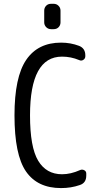

<svg xmlns="http://www.w3.org/2000/svg" viewBox="-20 -960 540 990"><path d="M256.8 -940.4Q271.5 -940.4 281.7 -930.2Q292 -919.9 292 -905.3V-844.7Q292 -830.1 282.2 -819.8Q272.5 -809.6 256.8 -809.6H243.2Q228.5 -809.6 218.3 -819.8Q208 -830.1 208 -844.7V-905.3Q208 -919.9 217.8 -930.2Q227.5 -940.4 243.2 -940.4ZM294.9 9.8Q172.9 9.8 113.8 -76.2Q54.7 -162.1 54.7 -365.2Q54.7 -562.5 115.2 -651.4Q175.8 -740.2 294.9 -740.2Q343.8 -740.2 387.7 -723.6Q419.9 -710.9 419.9 -674.8V-669.9Q419.9 -658.2 409.7 -651.4Q399.4 -644.5 387.7 -650.4Q345.7 -668 299.8 -668Q134.8 -668 134.8 -365.2Q134.8 -201.2 176.8 -131.3Q218.8 -61.5 299.8 -61.5Q344.7 -61.5 392.6 -83Q403.3 -87.9 414.1 -82.5Q424.8 -77.1 424.8 -65.4V-54.7Q424.8 -16.6 391.6 -5.9Q346.7 9.8 294.9 9.8Z"/></svg>

Font: Rounded-L Mgen+ 2m regular
Style: Regular
Weight: 400
Designer: [Source Han Sans]
Ryoko NISHIZUKA  (kana & ideographs); Paul D. Hunt (Latin, Greek & Cyrillic); Wenlong ZHANG  (bopomofo
Version: Version 1.059.20150602